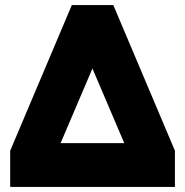

<svg xmlns="http://www.w3.org/2000/svg" viewBox="-20 -734 727 754"><path d="M20 -142 262 -714H425L667 -142V0H20ZM468 -172 343 -465 218 -172Z"/></svg>

Font: Prompt ExtraBold
Style: Regular
Weight: 800
Designer: Katatrad Team
Foundry: CadsonDemak
Version: Version 1.000